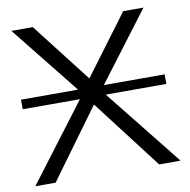

<svg xmlns="http://www.w3.org/2000/svg" viewBox="-78 -772 838 849"><g transform="rotate(-10 340.5 -347.5)"><path d="M13 0 274 -345H17V-388H273Q174 -511 28 -695H124L331 -428Q398 -517 530 -695H621L389 -388H662V-345H390L665 0H569L331 -311Q311 -283 104 0Z"/></g></svg>

Font: Coval
Style: ExtraLight
Weight: 250
Foundry: Context Ltd
Version: Version 001.000